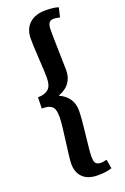

<svg xmlns="http://www.w3.org/2000/svg" viewBox="-194 -879 760 1164"><g transform="rotate(-20 186.0 -296.5)"><path d="M43 -340.8Q86.4 -340.8 110.1 -361.1Q133.8 -381.3 133.8 -435.1Q133.8 -470.2 127.9 -565.9Q122.1 -661.6 123 -696.8Q125.5 -754.9 162.8 -787.8Q200.2 -820.8 265.1 -820.8Q321.3 -820.8 348.1 -810.1L334 -750Q309.6 -755.9 295.9 -755.9Q272.9 -755.9 264.4 -742.7Q255.9 -729.5 254.9 -706.1Q253.9 -672.9 256.8 -566.9Q259.8 -460.9 259.8 -438Q259.8 -341.3 164.1 -307.1Q249 -268.6 249 -181.2Q249 -132.8 236.6 -28.1Q224.1 76.7 224.1 106.9Q224.1 140.1 234.1 151.6Q244.1 163.1 266.1 163.1Q278.8 163.1 304.2 157.2L314 215.8Q277.8 228 224.1 228Q160.6 228 127.4 196Q94.2 164.1 94.2 107.9Q94.2 78.1 109.6 -32.2Q125 -142.6 125 -185.1Q125 -213.4 119.4 -230.7Q113.8 -248 101.1 -256.1Q88.4 -264.2 75.9 -266.4Q63.5 -268.6 41 -269Z"/></g></svg>

Font: Literata Book
Style: Bold Italic
Weight: 700
Italic angle: -3°
Designer: Latin by Veronika Burian and Jose Scaglione. Greek by Irene Vlachou. Cyrillic by Vera Evstafieva
Foundry: TypeTogether
Version: Version 1.003;PS 001.003;hotconv 1.0.88;makeotf.lib2.5.64775